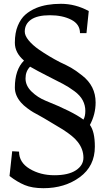

<svg xmlns="http://www.w3.org/2000/svg" viewBox="-20 -740 552 1008"><path d="M30 184 44 54 80 56Q80 113 136 146.5Q192 180 265.5 180Q339 180 378.5 154Q418 128 418 88Q418 43 388 5Q366 -24 310 -60Q294 -70 257.5 -91.5Q221 -113 211.5 -119Q202 -125 185 -134Q168 -143 155 -150.5Q142 -158 122.5 -172.5Q103 -187 90 -202Q58 -239 58 -280Q58 -374 106 -422Q58 -463 58 -515.5Q58 -568 73.5 -605Q89 -642 113 -663Q137 -684 170 -698Q224 -720 300 -720Q376 -720 446 -682L434 -566H400Q400 -613 354 -636.5Q308 -660 242 -660Q176 -660 143 -637Q110 -614 110 -574Q110 -553 130.5 -528Q151 -503 184 -480Q236 -444 294 -414Q329 -398 353 -384.5Q377 -371 411 -344Q482 -289 482 -202Q482 -140 452 -84Q478 -49 478 30Q478 132 399 190Q320 248 208 248Q149 248 109.5 231.5Q70 215 30 184ZM138 -390Q114 -366 114 -328Q114 -290 146 -259Q178 -228 220 -211Q362 -154 418 -112Q428 -129 428 -158Q428 -187 414.5 -213Q401 -239 370.5 -261.5Q340 -284 310.5 -299.5Q281 -315 228.5 -341.5Q176 -368 138 -390Z"/></svg>

Font: Montaga
Style: Regular
Weight: 400
Designer: Alejandra Rodriguez
Foundry: Alejandra Rodriguez
Version: Version 1.001